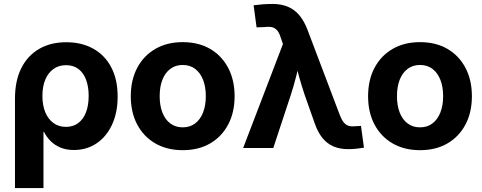

<svg xmlns="http://www.w3.org/2000/svg" viewBox="-20 -753 2455 977"><path d="M56.2 204.1V-251Q56.2 -342.3 88.4 -406.2Q120.6 -470.2 179.2 -504.2Q237.8 -538.1 317.4 -538.1Q395.5 -538.1 454.3 -505.4Q513.2 -472.7 545.9 -410.9Q578.6 -349.1 578.6 -261.7Q578.6 -179.7 550 -118.4Q521.5 -57.1 471.2 -23.4Q420.9 10.3 356 10.3Q316.9 10.3 287.4 -2.2Q257.8 -14.6 237.3 -35.4Q216.8 -56.2 204.1 -81.5H201.2V204.1ZM315.4 -107.4Q352.5 -107.4 378.4 -127Q404.3 -146.5 417.7 -181.9Q431.2 -217.3 431.2 -265.1Q431.2 -312 418 -347.2Q404.8 -382.3 379.2 -401.9Q353.5 -421.4 316.4 -421.4Q279.3 -421.4 252.2 -402.1Q225.1 -382.8 210.4 -347.7Q195.8 -312.5 195.8 -265.1Q195.8 -217.3 210.4 -181.9Q225.1 -146.5 252 -127Q278.8 -107.4 315.4 -107.4Z M909.7 11.2Q830.1 11.2 770.5 -23.2Q710.9 -57.6 678.2 -119.4Q645.5 -181.2 645.5 -263.2Q645.5 -345.7 678.2 -407.7Q710.9 -469.7 770.5 -504.2Q830.1 -538.6 909.7 -538.6Q990.2 -538.6 1049.3 -504.2Q1108.4 -469.7 1141.1 -407.7Q1173.8 -345.7 1173.8 -263.2Q1173.8 -181.2 1141.1 -119.4Q1108.4 -57.6 1049.3 -23.2Q990.2 11.2 909.7 11.2ZM909.7 -105Q946.8 -105 972.9 -124.8Q999 -144.5 1013.2 -180.2Q1027.3 -215.8 1027.3 -263.7Q1027.3 -311.5 1013.2 -347.2Q999 -382.8 972.9 -402.6Q946.8 -422.4 909.7 -422.4Q873 -422.4 846.7 -402.6Q820.3 -382.8 806.4 -347.4Q792.5 -312 792.5 -263.7Q792.5 -215.8 806.4 -180.2Q820.3 -144.5 846.7 -124.8Q873 -105 909.7 -105Z M1217.3 0 1419.9 -529.3 1408.2 -562.5Q1400.9 -585.9 1390.4 -598.4Q1379.9 -610.8 1364.5 -614.5Q1349.1 -618.2 1326.2 -615.2L1285.6 -613.8L1270.5 -726.1Q1290.5 -729 1316.4 -731Q1342.3 -732.9 1367.7 -732.9Q1410.6 -732.9 1444.3 -719Q1478 -705.1 1502.9 -675.8Q1527.8 -646.5 1545.4 -599.6L1709.5 -166.5Q1718.8 -143.1 1729.2 -130.1Q1739.7 -117.2 1753.9 -112.8Q1768.1 -108.4 1788.1 -110.8L1816.9 -112.3L1832 -1.5Q1815.4 1.5 1794.2 3.7Q1772.9 5.9 1751 5.9Q1709 5.9 1676.5 -8.1Q1644 -22 1620.4 -51.3Q1596.7 -80.6 1580.6 -127.9L1531.2 -267.6Q1514.6 -316.4 1501.2 -365.5Q1487.8 -414.6 1475.1 -466.3H1512.7Q1499.5 -415 1487.3 -365.7Q1475.1 -316.4 1459 -267.6L1370.6 0Z M2117.2 11.2Q2037.6 11.2 1978 -23.2Q1918.5 -57.6 1885.7 -119.4Q1853 -181.2 1853 -263.2Q1853 -345.7 1885.7 -407.7Q1918.5 -469.7 1978 -504.2Q2037.6 -538.6 2117.2 -538.6Q2197.8 -538.6 2256.8 -504.2Q2315.9 -469.7 2348.6 -407.7Q2381.3 -345.7 2381.3 -263.2Q2381.3 -181.2 2348.6 -119.4Q2315.9 -57.6 2256.8 -23.2Q2197.8 11.2 2117.2 11.2ZM2117.2 -105Q2154.3 -105 2180.4 -124.8Q2206.5 -144.5 2220.7 -180.2Q2234.9 -215.8 2234.9 -263.7Q2234.9 -311.5 2220.7 -347.2Q2206.5 -382.8 2180.4 -402.6Q2154.3 -422.4 2117.2 -422.4Q2080.6 -422.4 2054.2 -402.6Q2027.8 -382.8 2013.9 -347.4Q2000 -312 2000 -263.7Q2000 -215.8 2013.9 -180.2Q2027.8 -144.5 2054.2 -124.8Q2080.6 -105 2117.2 -105Z"/></svg>

Font: Inter 24pt
Style: Bold
Weight: 700
Designer: Rasmus Andersson
Foundry: rsms
Version: Version 4.001;git-66647c0bb